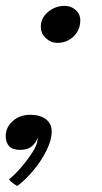

<svg xmlns="http://www.w3.org/2000/svg" viewBox="-30 -483 347 654"><path d="M190 -463Q212 -463 227.8 -449Q243.5 -435 243.5 -414Q243.5 -381 220.8 -359Q198 -337 165.5 -337Q143 -337 126 -353.2Q109 -369.5 109 -391Q109 -422 133.8 -442.5Q158.5 -463 190 -463ZM29 150.5Q24 148 14.5 141.2Q5 134.5 1 127.5Q18.5 114 41 88.2Q63.5 62.5 80.5 35.8Q97.5 9 98 -8Q98 -12 97.5 -13Q93.5 2 79 14.8Q64.5 27.5 38.5 27.5Q12.5 27.5 1 14.8Q-10.5 2 -10.5 -19.5Q-10.5 -48.5 13 -70.2Q36.5 -92 73.5 -92Q106 -92 126 -77.2Q146 -62.5 146 -35Q146 -5.5 128.2 30Q110.5 65.5 83.5 97.8Q56.5 130 29 150.5Z"/></svg>

Font: Grandstander ExtraLight
Style: Italic
Weight: 200
Italic angle: -15°
Designer: Tyler Finck
Foundry: Etcetera Type Co
Version: Version 1.200; ttfautohint (v1.8.3)